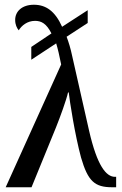

<svg xmlns="http://www.w3.org/2000/svg" viewBox="-20 -790 513 810"><path d="M238 -518 4 0H113L216 -252C234 -297 260 -368 267 -400H270C274 -363 296 -221 322 -125C351 -25 380 0 453 0H470V-44H465C428 -44 390 -90 356 -238L284 -556C278 -585 270 -611 261 -635L350 -693V-747L242 -677C212 -744 173 -770 123 -770C73 -770 44 -742 44 -706C44 -686 51 -672 59 -662C71 -682 95 -702 128 -702C154 -702 176 -691 197 -649L112 -592V-538L217 -607C224 -584 231 -554 238 -518Z"/></svg>

Font: Noto Serif Condensed Medium
Style: Regular
Weight: 500
Width: 3
Designer: Monotype Design Team
Foundry: Monotype Imaging Inc.
Version: Version 2.015